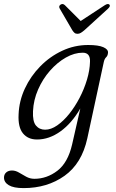

<svg xmlns="http://www.w3.org/2000/svg" viewBox="-60 -689 578 960"><path d="M376.5 3Q349 128.5 262.8 190Q176.5 251.5 58 251.5Q8 251.5 -16 237Q-40 222.5 -40 199Q-40 183 -29 173.2Q-18 163.5 0 163.5Q17.5 163.5 34.8 173.8Q52 184 71 194.5Q90 205 112 205Q174 205 226.8 164.8Q279.5 124.5 300.5 33.5L341.5 -146.5Q299 -73 242.5 -32.2Q186 8.5 125 8.5Q80 8.5 54.8 -22.2Q29.5 -53 33 -117.5Q35.5 -184 64.2 -246Q93 -308 141.2 -357.2Q189.5 -406.5 251 -435.2Q312.5 -464 381 -464Q432 -464 456.8 -453Q481.5 -442 480 -425.5Q479 -410.5 470.8 -402.8Q462.5 -395 459 -379ZM105 -133Q102.5 -82 119.8 -61.2Q137 -40.5 165.5 -40.5Q195 -40.5 226 -62Q257 -83.5 285.8 -119.2Q314.5 -155 337.8 -199.5Q361 -244 375 -291Q389 -338 390 -380.5Q392 -425.5 353.5 -425.5Q312 -425.5 269.2 -401.2Q226.5 -377 190 -335.5Q153.5 -294 130.5 -241.5Q107.5 -189 105 -133ZM362 -538Q352 -529.5 344.2 -524.8Q336.5 -520 327.5 -520Q318 -520 312.5 -524.8Q307 -529.5 301.5 -538L239 -645.5Q231.5 -658.5 243 -666Q254 -673 264.5 -663L343.5 -584L464 -663Q479.5 -673 487 -666Q494 -658.5 480 -645.5Z"/></svg>

Font: Fraunces 9pt Soft Light
Style: Italic
Weight: 300
Italic angle: -16°
Version: Version 1.000;[0bf87f6ff]